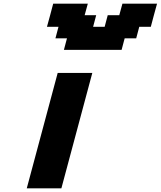

<svg xmlns="http://www.w3.org/2000/svg" viewBox="-20 -1020 871 1040"><path d="M125 0H312.5Q340.3 -104 396.2 -312.3Q452.1 -520.5 480 -625H292.5Q264.6 -520.5 208.7 -312.3Q152.8 -104 125 0ZM326.2 -750H638.7L655.3 -812.5H717.8L734.4 -875H796.9Q802.2 -896 813.5 -937.5Q824.7 -979 830.6 -1000H643.1L626 -937.5H563.5L546.9 -875H484.4L501 -937.5H438.5L455.6 -1000H268.1Q262.7 -979 251.5 -937.3Q240.2 -895.5 234.4 -875H296.9L280.3 -812.5H342.8Z"/></svg>

Font: Faithful 32x
Style: SemiboldOblique
Weight: 400
Foundry: Faithful Resource Pack
Version: Version 1.0; January 27, 2023